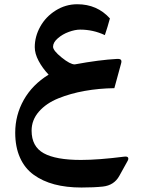

<svg xmlns="http://www.w3.org/2000/svg" viewBox="-20 -525 656 887"><path d="M354 213.9Q434.6 213.9 553.7 198.7Q567.9 196.8 571.5 202.9Q575.2 209 568.8 219.7L531.2 287.6Q507.3 331.1 455.1 336.9Q414.1 341.3 356.4 341.3Q286.6 341.3 231.4 326.7Q176.3 312 135.3 282.2Q94.2 252.4 72.3 203.1Q50.3 153.8 50.3 87.9Q50.3 6.8 89.8 -63.5Q129.4 -133.8 204.6 -180.2Q176.3 -210 158.4 -243.7Q140.6 -277.3 140.6 -307.1Q140.6 -356.4 166 -402.1Q191.4 -447.8 237.3 -476.6Q283.2 -505.4 336.9 -505.4Q428.7 -505.4 487.8 -439.9Q477.5 -401.4 464.4 -362.8Q410.6 -388.2 350.1 -388.2Q327.1 -388.2 298.1 -377.7Q269 -367.2 247.1 -348.1Q225.1 -329.1 225.1 -309.1Q225.1 -291.5 264.6 -259.5Q304.2 -227.5 325.2 -227.5Q439 -248.5 521.5 -252.9Q534.7 -253.4 538.8 -248.3Q543 -243.2 539.1 -230.5L508.3 -117.7Q437 -116.7 371.3 -105Q305.7 -93.3 249.5 -70.6Q193.4 -47.9 159.7 -9.3Q126 29.3 126 78.6Q126 151.9 181.9 182.9Q237.8 213.9 354 213.9Z"/></svg>

Font: Sahel SemiBold FD
Style: SemiBold-FD
Weight: 600
Foundry: Saber Rastikerdar (saber.rastikerdar@gmail.com)
Version: Version 3.3.0